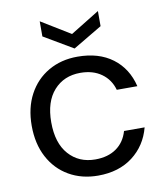

<svg xmlns="http://www.w3.org/2000/svg" viewBox="-85 -821 776 900"><g transform="rotate(-10 303.5 -371.0)"><path d="M43 -275Q43 -360 77 -423.5Q111 -487 171.5 -522Q232 -557 310 -557Q411 -557 476.5 -508Q542 -459 563 -372H465Q451 -422 410.5 -451Q370 -480 310 -480Q232 -480 184 -426.5Q136 -373 136 -275Q136 -176 184 -122Q232 -68 310 -68Q370 -68 410 -96Q450 -124 465 -176H563Q541 -92 475 -41.5Q409 9 310 9Q232 9 171.5 -26Q111 -61 77 -125Q43 -189 43 -275ZM442 -679 304 -597 165 -679V-751L304 -666L442 -751Z"/></g></svg>

Font: Fz Poppins
Style: Regular
Weight: 400
Designer: Ninad Kale (Devanagari), Jonny Pinhorn (Latin)
Foundry: Indian Type Foundry
Version: Vit hóa bi Vntype.Com & FontZin.Com